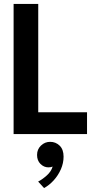

<svg xmlns="http://www.w3.org/2000/svg" viewBox="-20 -680 518 974"><path d="M49 -660H174V-110.5H421.5V0H49ZM203.5 274 173.5 241Q193 231.5 216.5 210.8Q240 190 247 165Q238.5 169 225.5 169Q203 169 185.5 151.8Q168 134.5 168 106Q168 77.5 187.8 58.5Q207.5 39.5 234.5 39.5Q262.5 39.5 282.5 58.8Q302.5 78 302.5 114.5Q302.5 147.5 288.8 178.8Q275 210 252.5 234.8Q230 259.5 203.5 274Z"/></svg>

Font: League Spartan Thin SemiBold
Style: Regular
Weight: 600
Version: Version 2.002